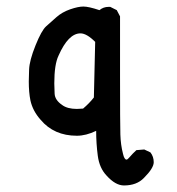

<svg xmlns="http://www.w3.org/2000/svg" viewBox="-20 -440 540 587"><path d="M359 127Q333 127 306 97Q284 74 279 36.5Q274 -1 274 -40Q243 -25 215 -25Q145 -25 104 -74Q80 -101 73 -133Q68 -158 68 -191Q68 -200 69 -227.5Q70 -255 88.5 -301Q107 -347 121 -359.5Q135 -372 152.5 -387.5Q170 -403 194.5 -411.5Q219 -420 235 -420Q251 -420 284 -409Q296 -419 312 -419H317L337 -409L347 -390V-210Q347 -60 348 -28.5Q349 3 356 30Q360 48 367 48Q370 48 377.5 39Q385 30 397 19L421 17L440 26Q450 39 450 56Q450 74 420 104Q398 127 359 127ZM215 -107 234 -108Q253 -124 267 -142L271 -312Q245 -338 226 -338Q189 -338 159 -270Q146 -243 146 -185Q146 -173 147 -153.5Q148 -134 170 -119Q186 -107 215 -107Z"/></svg>

Font: Xiaolai Mono SC
Style: Regular
Weight: 400
Monospace: yes
Designer: LXGW / Nozomi Seto
Version: Version 3.113;September 30, 2024